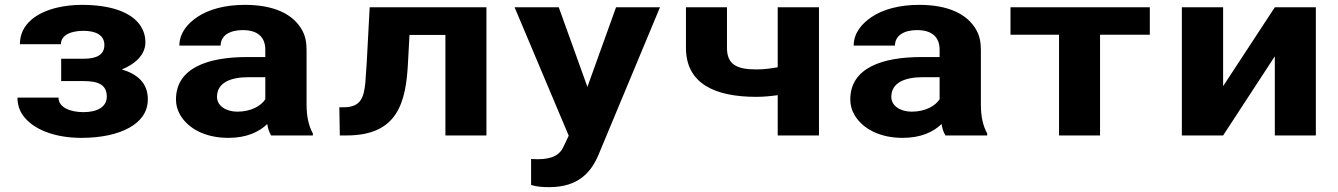

<svg xmlns="http://www.w3.org/2000/svg" viewBox="-20 -558 5514 791"><path d="M420 -160C420 -116 378 -96 324 -96C272 -96 221 -114 221 -156H52C52 -127 60 -103 75 -82C117 -24 206 10 316 10C396 10 465 -5 513 -32C556 -56 589 -93 589 -149C589 -217 545 -253 482 -272C532 -292 579 -329 579 -384C579 -409 572 -431 560 -450C521 -511 430 -538 316 -538C281 -538 248 -534 217 -527C135 -508 62 -461 62 -376H231C231 -415 275 -431 324 -431C375 -431 410 -413 410 -373C410 -332 378 -316 324 -316H232V-224H324C385 -224 420 -209 420 -160Z M1243 -128V-352C1243 -383 1238 -410 1225 -433C1188 -501 1107 -538 989 -538C906 -538 839 -519 793 -488C754 -462 719 -423 719 -370H889C889 -412 927 -434 980 -434C1043 -434 1073 -404 1073 -353V-323H998C838 -323 705 -279 705 -148C705 -125 711 -104 722 -85C754 -30 823 10 921 10C995 10 1047 -14 1081 -47C1084 -28 1089 -13 1097 0H1269V-8C1251 -41 1243 -79 1243 -128ZM874 -159C874 -218 931 -240 1004 -240H1073V-149C1054 -120 1012 -98 958 -98C911 -98 874 -122 874 -159Z M1984 -528H1503L1491 -303C1489 -269 1487 -240 1485 -216C1479 -159 1468 -116 1396 -116H1378L1380 0H1408C1617 0 1653 -133 1661 -303L1667 -414H1815V0H1984Z M2168 97V204C2189 211 2214 213 2243 213C2363 213 2416 151 2446 79L2699 -528H2518L2400 -200L2282 -528H2100L2323 1L2304 41C2288 80 2257 98 2194 98C2186 98 2176 97 2168 97Z M3096 -272C3014 -272 2975 -293 2975 -361V-528H2806V-361C2806 -216 2921 -159 3096 -159C3126 -159 3156 -162 3184 -166V0H3354V-528H3184V-281C3156 -276 3130 -272 3096 -272Z M4021 -128V-352C4021 -383 4016 -410 4003 -433C3966 -501 3885 -538 3767 -538C3684 -538 3617 -519 3571 -488C3532 -462 3497 -423 3497 -370H3667C3667 -412 3705 -434 3758 -434C3821 -434 3851 -404 3851 -353V-323H3776C3616 -323 3483 -279 3483 -148C3483 -125 3489 -104 3500 -85C3532 -30 3601 10 3699 10C3773 10 3825 -14 3859 -47C3862 -28 3867 -13 3875 0H4047V-8C4029 -41 4021 -79 4021 -128ZM3652 -159C3652 -218 3709 -240 3782 -240H3851V-149C3832 -120 3790 -98 3736 -98C3689 -98 3652 -122 3652 -159Z M4717 -415V-528H4143V-415H4343V0H4512V-415Z M5232 -528 5019 -203V-528H4849V0H5019L5232 -326V0H5401V-528Z"/></svg>

Font: Asimov
Style: XWid
Weight: 500
Designer: Google
Version: Version 2.000980; 2014